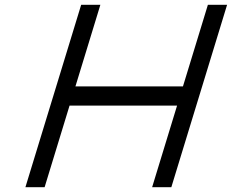

<svg xmlns="http://www.w3.org/2000/svg" viewBox="-20 -760 966 800"><path d="M797.8 -320 706.1 -20 693.9 20H613.9L626.1 -20L717.8 -320H269.8L178.1 -20L165.9 20H85.9L98.1 -20L189.8 -320L214.3 -400L306 -700L318.2 -740H398.2L386 -700L294.3 -400H742.3L834 -700L846.2 -740H926.2L914 -700L822.3 -400Z"/></svg>

Font: Nordica Plus
Style: NordicaClassicLtExtObl
Weight: 300
Version: Version 1.01